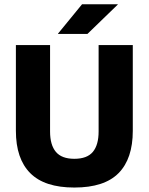

<svg xmlns="http://www.w3.org/2000/svg" viewBox="-20 -846 683 882"><path d="M321.5 15.5Q184.5 15.5 118.8 -50.8Q53 -117 53 -245V-639H210V-242Q210 -180 236.8 -148.2Q263.5 -116.5 321.5 -116.5Q380 -116.5 406.5 -148.2Q433 -180 433 -242V-639H590V-245Q590 -117 524.8 -50.8Q459.5 15.5 321.5 15.5ZM357 -826.5H521V-825L381.5 -690H246.5V-691.5Z"/></svg>

Font: Anek Latin
Style: Bold
Weight: 700
Designer: Yesha Goshar
Foundry: Ek Type
Version: Version 1.003